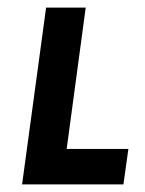

<svg xmlns="http://www.w3.org/2000/svg" viewBox="-20 -484 380 504"><path d="M205 -464H101L38 0H304L317 -93H155Z"/></svg>

Font: Hussar Tani
Style: Kurs
Weight: 700
Foundry: Cannot Into Space Fonts
Version: Version 0.92